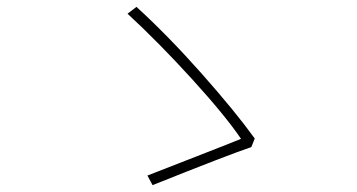

<svg xmlns="http://www.w3.org/2000/svg" viewBox="-20 -636 1040 560"><path d="M713 -207Q650 -186 425 -96L410 -124Q443 -137 551 -179Q659 -221 683 -231Q637 -299 539.5 -406Q442 -513 352 -596L378 -616Q471 -531 568.5 -421Q666 -311 723 -232Z"/></svg>

Font: Noto Sans Korean Thin
Style: Regular
Weight: 250
Designer: Ryoko NISHIZUKA  (kana & ideographs); Paul D. Hunt (Latin, Greek & Cyrillic); Wenlong ZHANG  (bopomofo); Sandoll Communi
Foundry: Adobe Systems Incorporated
Version: Version 1.0001;PS 1;hotconv 1.0.78;makeotf.lib2.5.61930